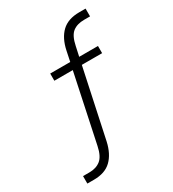

<svg xmlns="http://www.w3.org/2000/svg" viewBox="-212 -830 1025 1135"><g transform="rotate(-30 300.0 -262.5)"><path d="M45 188V137H88Q135 137 165 113Q195 89 208 26L307 -442L320 -436H180V-485H327L314 -472L331 -554Q347 -631 390 -672Q433 -713 510 -713H553V-660H513Q464 -660 434.5 -637Q405 -614 392 -550L375 -472L365 -485H506V-436H352L369 -443L268 30Q251 106 208.5 147Q166 188 90 188Z"/></g></svg>

Font: Nunito Sans 12pt Light
Style: Regular
Weight: 300
Designer: Vernon Adams
Foundry: Vernon Adams
Version: Version 3.101;gftools[0.9.27]